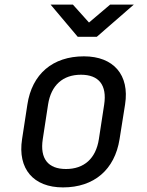

<svg xmlns="http://www.w3.org/2000/svg" viewBox="-20 -805 640 835"><path d="M318 -645H401L562 -785H459L367 -707L297 -785H200ZM254 10C389 10 479 -67 500 -200L524 -351C544 -479 474 -560 345 -560C209 -560 119 -483 99 -350L76 -200C56 -71 125 10 254 10ZM267 -70C189 -70 153 -115 166 -200L189 -350C202 -435 254 -480 332 -480C410 -480 446 -435 433 -350L410 -200C397 -115 345 -70 267 -70Z"/></svg>

Font: JetBrains Mono
Style: Italic
Weight: 400
Italic angle: -9°
Monospace: yes
Designer: Philipp Nurullin, Konstantin Bulenkov
Foundry: JetBrains
Version: Version 2.305